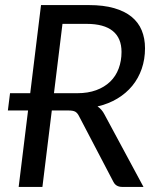

<svg xmlns="http://www.w3.org/2000/svg" viewBox="-20 -736 628 756"><path d="M284 -369Q326.5 -369 359 -381Q391.5 -393 413.8 -414.5Q436 -436 447.2 -466Q458.5 -496 458.5 -531.5Q458.5 -586 424 -614Q389.5 -642 321 -642H226L192.5 -369ZM330 -716Q387.5 -716 429.2 -704Q471 -692 498 -670Q525 -648 538 -616.5Q551 -585 551 -546Q551 -502.5 538 -465Q525 -427.5 500.8 -398Q476.5 -368.5 442 -347.8Q407.5 -327 364 -317Q381 -305.5 391 -286L545 0H461.5Q436.5 0 426.5 -20L291.5 -278Q285.5 -290.5 277 -295.8Q268.5 -301 249.5 -301H184L147 0H53.5L90.5 -301H11L19.5 -369H99L141.5 -716Z"/></svg>

Font: Lato 2
Style: Italic
Weight: 400
Italic angle: -7°
Designer: Lukasz Dziedzic with Adam Twardoch and Botio Nikoltchev
Foundry: tyPoland Lukasz Dziedzic
Version: Version 2.015; 2015-08-06; http://www.latofonts.com/